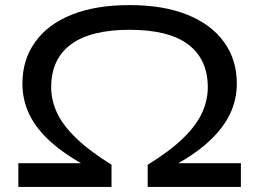

<svg xmlns="http://www.w3.org/2000/svg" viewBox="-20 -734 1018 754"><path d="M52 0V-93H331V-75Q240 -123 181.5 -175Q123 -227 95.5 -284Q68 -341 68 -406Q68 -499 118 -569Q168 -639 262 -676.5Q356 -714 489 -714Q622 -714 716 -676Q810 -638 860 -568.5Q910 -499 910 -406Q910 -341 882 -284Q854 -227 796.5 -175Q739 -123 647 -75V-93H926V0H560V-87Q649 -142 700.5 -192.5Q752 -243 774 -292Q796 -341 796 -391Q796 -501 719.5 -559Q643 -617 489 -617Q336 -617 258.5 -559.5Q181 -502 181 -391Q181 -341 203.5 -292Q226 -243 278 -192.5Q330 -142 418 -87V0Z"/></svg>

Font: Nunito Sans 7pt Expanded Medium
Style: Regular
Weight: 500
Width: 7
Designer: Vernon Adams
Foundry: Vernon Adams
Version: Version 3.101;gftools[0.9.27]